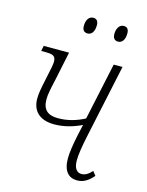

<svg xmlns="http://www.w3.org/2000/svg" viewBox="-111 -785 663 864"><g transform="rotate(15 220.5 -353.0)"><path d="M350 -641C367 -641 381 -656 381 -687C381 -708 372 -716 357 -716C337 -716 325 -695 325 -671C325 -649 335 -641 350 -641ZM208 -641C225 -641 239 -656 239 -687C239 -708 230 -716 215 -716C194 -716 183 -695 183 -671C183 -649 192 -641 208 -641ZM168 -207C215 -207 257 -220 295 -238L284 -189C274 -142 268 -103 268 -75C268 -17 293 10 333 10C364 10 386 -6 408 -31L393 -50C376 -31 361 -23 345 -23C324 -23 309 -39 309 -77C309 -105 316 -146 325 -189L399 -536H358L301 -270C265 -251 224 -238 178 -238C130 -238 106 -259 106 -307C106 -328 111 -354 122 -402L150 -536H32L27 -511H45C80 -511 95 -507 95 -479C95 -468 92 -450 79 -391C70 -350 65 -322 65 -300C65 -237 106 -207 168 -207Z"/></g></svg>

Font: Noto Serif Condensed ExtraLight
Style: Italic
Weight: 200
Width: 3
Italic angle: -12°
Designer: Monotype Design Team
Foundry: Monotype Imaging Inc.
Version: Version 2.013